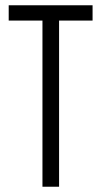

<svg xmlns="http://www.w3.org/2000/svg" viewBox="-20 -708 384 728"><path d="M141 0V-630H13V-688H331V-630H204V0Z"/></svg>

Font: Saira ExtraCondensed
Style: Regular
Weight: 400
Width: 2
Designer: Hector Gatti with collaboration of the Omnibus-Type team
Foundry: Omnibus-Type
Version: Version 1.101